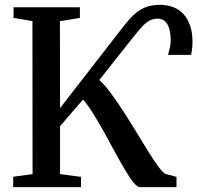

<svg xmlns="http://www.w3.org/2000/svg" viewBox="-20 -773 815 793"><path d="M34.5 0V-43L114.5 -54L114 -686L36 -699V-743H310V-699L227.5 -685.5L228 -326.5L491.5 -666Q509.5 -689 529.2 -708.8Q549 -728.5 575.8 -740.8Q602.5 -753 640.5 -753Q670 -753 694.8 -743.8Q719.5 -734.5 737.2 -715.5Q755 -696.5 765 -667.8Q775 -639 775 -600.5Q775 -582 773.2 -569.8Q771.5 -557.5 769.5 -546.5H674Q678 -560 681.5 -575Q685 -590 685 -607.5Q685 -648 671.8 -672Q658.5 -696 630.5 -696Q611.5 -696 595.8 -686.8Q580 -677.5 565.8 -661.8Q551.5 -646 535.5 -626L390 -442.5Q413.5 -421.5 439.5 -386Q465.5 -350.5 492.8 -308.2Q520 -266 546 -223Q572 -180 595 -143.2Q618 -106.5 636 -82.5Q654 -58.5 664 -54.5L709 -42.5V0H558Q547 0 531 -19.8Q515 -39.5 495.5 -72.8Q476 -106 454.2 -146Q432.5 -186 410 -226.8Q387.5 -267.5 365.5 -303Q343.5 -338.5 323 -362L228 -252V-54L314.5 -42.5V0Z"/></svg>

Font: Merriweather 48pt Medium
Style: Regular
Weight: 500
Version: Version 2.100